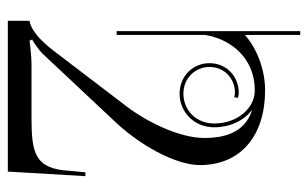

<svg xmlns="http://www.w3.org/2000/svg" viewBox="-172 -634 806 503"><g transform="rotate(90 231.5 -383.0)"><path d="M430 0 442 -203 432 -203.5 428 -162C423 -70 381 -62 287 -62H146C130 -62 94 -58 87 -57L84 -64C88 -65 114 -83 122 -92L290 -271C362 -344 413 -441 413 -503C413 -611 335 -674 217 -674C165 -674 109 -654 72 -621V-766H62V-285H72V-516C82 -583 132 -647 217 -647C266 -647 304 -599 304 -541C304 -492 268 -460 226 -460C184 -460 156 -492 156 -528C156 -569 188 -595 223 -595C231 -595 233 -593 235 -593L237 -603C235 -603 232 -605 223 -605C183 -605 146 -575 146 -528C146 -487 178 -450 226 -450C273 -450 314 -487 314 -541C314 -581.5 296.4 -619.4 267.8 -640.2C316.2 -625.4 342 -585.4 342 -515C342 -449 299 -360 250 -299L115 -122C70.9 -64.1 44 -58 35 -57V0Z"/></g></svg>

Font: FoglihtenNo04
Style: Regular
Weight: 500
Designer: gluk (gluksza@wp.pl)
Foundry: gluk (gluksza@wp.pl)
Version: Version 0.70